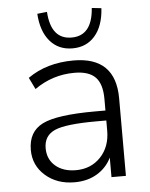

<svg xmlns="http://www.w3.org/2000/svg" viewBox="-55 -825 688 880"><g transform="rotate(-5 289.0 -385.5)"><path d="M252.9 8.8Q171.9 8.8 118.7 -38.1Q65.4 -85 65.4 -156.2Q65.4 -240.2 131.8 -273.4Q198.2 -306.6 375 -306.6H421.9V-360.4Q421.9 -428.7 391.6 -460Q361.3 -491.2 294.9 -491.2Q194.3 -491.2 111.3 -432.6L85 -486.3Q171.9 -547.9 295.9 -547.9Q489.3 -547.9 489.3 -356.4V0H422.9V-89.8Q400.4 -43.9 356.4 -17.6Q312.5 8.8 252.9 8.8ZM133.8 -158.2Q133.8 -107.4 169.4 -76.7Q205.1 -45.9 263.7 -45.9Q333 -45.9 377.4 -92.8Q421.9 -139.6 421.9 -213.9V-260.7H376Q234.4 -260.7 184.1 -238.3Q133.8 -215.8 133.8 -158.2ZM149.4 -775.4 194.3 -780.3Q202.1 -653.3 296.9 -653.3Q391.6 -653.3 400.4 -780.3L444.3 -775.4Q439.5 -694.3 400.4 -648.9Q361.3 -603.5 296.9 -603.5Q232.4 -603.5 193.4 -648.9Q154.3 -694.3 149.4 -775.4Z"/></g></svg>

Font: Min Sans Light
Style: Regular
Weight: 300
Designer: Jinseong-Kim, NotoSansCJK, Nunito
Foundry: Jinseong-Kim
Version: Version 1.400;Glyphs 3.1.2 (3151)